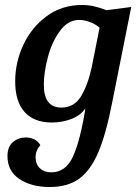

<svg xmlns="http://www.w3.org/2000/svg" viewBox="-20 -550 547 771"><path d="M180 201Q106 201 58 169Q10 137 10 77Q10 39 32 20.5Q54 2 83 2Q103 2 118.5 10Q134 18 142 33Q123 54 123 81Q123 110 140.5 126Q158 142 186 142Q245 142 274 76.5Q303 11 323 -115Q303 -86 266 -72Q229 -58 188 -58Q117 -58 79 -100Q41 -142 41 -223Q41 -300 74 -370.5Q107 -441 168 -485.5Q229 -530 309 -530Q334 -530 356.5 -525Q379 -520 408 -509L507 -522L431 -141Q406 -12 375 61Q344 134 298 167.5Q252 201 180 201ZM298 -470Q253 -470 220.5 -425.5Q188 -381 172 -319.5Q156 -258 156 -210Q156 -118 226 -118Q278 -118 305.5 -163.5Q333 -209 348 -279L380 -439Q362 -454 339.5 -462Q317 -470 298 -470Z"/></svg>

Font: Sansita
Style: Italic
Weight: 400
Italic angle: -11°
Designer: Pablo Cosgaya
Foundry: Omnibus-Type
Version: Version 1.006